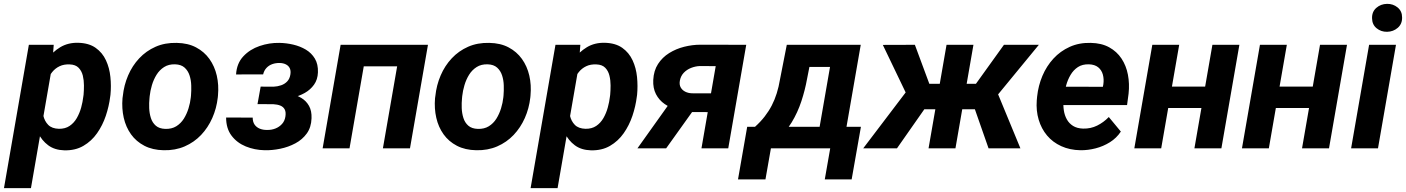

<svg xmlns="http://www.w3.org/2000/svg" viewBox="-54 -757 7176 980"><path d="M211.9 -418.9 104 203.1H-33.7L93.3 -528.3H220.2ZM509.8 -272.9 508.3 -262.7Q502.4 -214.8 486.1 -166Q469.7 -117.2 441.4 -76.9Q413.1 -36.6 371.6 -12.5Q330.1 11.7 273.9 10.3Q224.6 8.8 191.9 -15.6Q159.2 -40 140.6 -78.4Q122.1 -116.7 114.7 -161.1Q107.4 -205.6 108.9 -246.1L112.3 -273.4Q119.6 -317.9 137.7 -365Q155.8 -412.1 184.6 -451.9Q213.4 -491.7 253.4 -515.9Q293.5 -540 345.7 -538.6Q399.9 -537.1 434.3 -512.7Q468.8 -488.3 486.8 -449.2Q504.9 -410.2 509.5 -364Q514.2 -317.9 509.8 -272.9ZM371.1 -263.2 372.6 -273.4Q374.5 -294.9 374.5 -321Q374.5 -347.2 368.7 -371.1Q362.8 -395 347.2 -411.1Q331.5 -427.2 302.2 -428.2Q272.5 -429.7 250 -418.9Q227.5 -408.2 212.2 -388.9Q196.8 -369.6 187 -345.2Q177.2 -320.8 172.9 -294.9L163.1 -226.6Q160.6 -196.8 167 -167.7Q173.3 -138.7 192.1 -119.6Q210.9 -100.6 246.6 -99.6Q278.8 -99.1 301.3 -114.3Q323.7 -129.4 338.1 -154.5Q352.5 -179.7 360.4 -208.5Q368.2 -237.3 371.1 -263.2Z M571.3 -255.9 572.8 -266.1Q578.6 -322.3 599.9 -371.8Q621.1 -421.4 656.5 -459.2Q691.9 -497.1 740 -518.3Q788.1 -539.6 848.1 -538.1Q905.3 -537.1 946.8 -515.1Q988.3 -493.2 1014.9 -456.1Q1041.5 -418.9 1052.5 -371.1Q1063.5 -323.2 1058.6 -270L1057.6 -259.3Q1051.3 -203.6 1029.5 -154.5Q1007.8 -105.5 972.4 -68.1Q937 -30.8 888.7 -9.8Q840.3 11.2 781.2 9.8Q725.1 8.8 683.1 -12.9Q641.1 -34.7 614.7 -71.5Q588.4 -108.4 577.6 -155.8Q566.9 -203.1 571.3 -255.9ZM710 -266.1 709 -255.4Q706.5 -231.9 707.5 -205.3Q708.5 -178.7 716.1 -154.8Q723.6 -130.9 741.2 -115.5Q758.8 -100.1 789.6 -99.1Q822.3 -98.1 845.7 -112.5Q869.1 -127 884.3 -151.1Q899.4 -175.3 908.2 -203.9Q917 -232.4 919.9 -259.8L920.9 -270Q922.9 -293.5 922.1 -320.6Q921.4 -347.7 913.6 -371.8Q905.8 -396 888.2 -411.9Q870.6 -427.7 839.8 -428.7Q807.1 -429.7 783.7 -414.8Q760.3 -399.9 745.1 -375.5Q730 -351.1 721.4 -322.3Q712.9 -293.5 710 -266.1Z M1375 -251.5 1265.1 -252 1276.4 -314.9 1342.3 -314.5Q1362.8 -315.4 1381.1 -321.8Q1399.4 -328.1 1412.1 -341.6Q1424.8 -355 1428.2 -377Q1431.2 -396 1425 -408.7Q1418.9 -421.4 1405.5 -428.2Q1392.1 -435.1 1374 -435.5Q1354 -436 1336.4 -429.9Q1318.8 -423.8 1306.4 -410.6Q1293.9 -397.5 1289.1 -377.4L1150.9 -377Q1154.3 -433.6 1188 -469.5Q1221.7 -505.4 1271.2 -522.2Q1320.8 -539.1 1371.6 -538.1Q1407.2 -537.6 1442.6 -529.3Q1478 -521 1507.1 -503.7Q1536.1 -486.3 1553.2 -457.8Q1570.3 -429.2 1568.8 -387.7Q1567.4 -350.6 1548.8 -324.7Q1530.3 -298.8 1501.7 -282.7Q1473.1 -266.6 1439.7 -259Q1406.2 -251.5 1375 -251.5ZM1271.5 -287.1 1365.2 -286.6Q1397 -285.6 1428.2 -278.8Q1459.5 -272 1484.4 -256.8Q1509.3 -241.7 1523.4 -216.3Q1537.6 -190.9 1536.1 -153.3Q1534.7 -107.4 1512 -75.9Q1489.3 -44.4 1453.6 -25.4Q1418 -6.3 1376.5 2.2Q1335 10.7 1296.9 9.8Q1245.6 8.8 1200.7 -9.5Q1155.8 -27.8 1127.9 -64.5Q1100.1 -101.1 1100.1 -157.2L1235.8 -156.7Q1235.8 -134.8 1245.6 -120.8Q1255.4 -106.9 1272.2 -100.1Q1289.1 -93.3 1310.1 -93.8Q1332 -93.3 1351.8 -101.1Q1371.6 -108.9 1385.5 -124.3Q1399.4 -139.6 1402.8 -162.6Q1406.2 -185.1 1399.2 -198.5Q1392.1 -211.9 1377 -218Q1361.8 -224.1 1341.3 -225.1L1260.3 -225.6Z M2030.3 -528.3 2011.2 -418.5H1762.2L1781.7 -528.3ZM1821.8 -528.3 1730 0H1592.8L1684.6 -528.3ZM2130.4 -528.3 2038.6 0H1900.4L1992.2 -528.3Z M2166.5 -255.9 2168 -266.1Q2173.8 -322.3 2195.1 -371.8Q2216.3 -421.4 2251.7 -459.2Q2287.1 -497.1 2335.2 -518.3Q2383.3 -539.6 2443.4 -538.1Q2500.5 -537.1 2542 -515.1Q2583.5 -493.2 2610.1 -456.1Q2636.7 -418.9 2647.7 -371.1Q2658.7 -323.2 2653.8 -270L2652.8 -259.3Q2646.5 -203.6 2624.8 -154.5Q2603 -105.5 2567.6 -68.1Q2532.2 -30.8 2483.9 -9.8Q2435.5 11.2 2376.5 9.8Q2320.3 8.8 2278.3 -12.9Q2236.3 -34.7 2210 -71.5Q2183.6 -108.4 2172.9 -155.8Q2162.1 -203.1 2166.5 -255.9ZM2305.2 -266.1 2304.2 -255.4Q2301.8 -231.9 2302.7 -205.3Q2303.7 -178.7 2311.3 -154.8Q2318.8 -130.9 2336.4 -115.5Q2354 -100.1 2384.8 -99.1Q2417.5 -98.1 2440.9 -112.5Q2464.4 -127 2479.5 -151.1Q2494.6 -175.3 2503.4 -203.9Q2512.2 -232.4 2515.1 -259.8L2516.1 -270Q2518.1 -293.5 2517.3 -320.6Q2516.6 -347.7 2508.8 -371.8Q2501 -396 2483.4 -411.9Q2465.8 -427.7 2435.1 -428.7Q2402.3 -429.7 2378.9 -414.8Q2355.5 -399.9 2340.3 -375.5Q2325.2 -351.1 2316.7 -322.3Q2308.1 -293.5 2305.2 -266.1Z M2899.9 -418.9 2792 203.1H2654.3L2781.2 -528.3H2908.2ZM3197.8 -272.9 3196.3 -262.7Q3190.4 -214.8 3174.1 -166Q3157.7 -117.2 3129.4 -76.9Q3101.1 -36.6 3059.6 -12.5Q3018.1 11.7 2961.9 10.3Q2912.6 8.8 2879.9 -15.6Q2847.2 -40 2828.6 -78.4Q2810.1 -116.7 2802.7 -161.1Q2795.4 -205.6 2796.9 -246.1L2800.3 -273.4Q2807.6 -317.9 2825.7 -365Q2843.8 -412.1 2872.6 -451.9Q2901.4 -491.7 2941.4 -515.9Q2981.4 -540 3033.7 -538.6Q3087.9 -537.1 3122.3 -512.7Q3156.7 -488.3 3174.8 -449.2Q3192.9 -410.2 3197.5 -364Q3202.1 -317.9 3197.8 -272.9ZM3059.1 -263.2 3060.5 -273.4Q3062.5 -294.9 3062.5 -321Q3062.5 -347.2 3056.6 -371.1Q3050.8 -395 3035.2 -411.1Q3019.5 -427.2 2990.2 -428.2Q2960.4 -429.7 2938 -418.9Q2915.5 -408.2 2900.1 -388.9Q2884.8 -369.6 2875 -345.2Q2865.2 -320.8 2860.8 -294.9L2851.1 -226.6Q2848.6 -196.8 2855 -167.7Q2861.3 -138.7 2880.1 -119.6Q2898.9 -100.6 2934.6 -99.6Q2966.8 -99.1 2989.3 -114.3Q3011.7 -129.4 3026.1 -154.5Q3040.5 -179.7 3048.3 -208.5Q3056.2 -237.3 3059.1 -263.2Z M3387.7 -263.7H3534.7L3346.2 0H3199.7ZM3521.5 -528.8 3754.9 -528.3 3663.1 0H3526.4L3599.1 -419.4L3517.6 -419.9Q3495.1 -418.9 3473.4 -410.4Q3451.7 -401.9 3436 -385.5Q3420.4 -369.1 3416 -344.7Q3412.6 -324.7 3420.4 -310.8Q3428.2 -296.9 3443.1 -289.3Q3458 -281.7 3476.6 -280.8L3626.5 -280.3L3609.9 -184.6L3475.6 -185.1Q3439 -186 3403.3 -196Q3367.7 -206.1 3338.9 -225.8Q3310.1 -245.6 3294.2 -276.4Q3278.3 -307.1 3280.3 -349.1Q3282.7 -396.5 3304.7 -430.4Q3326.7 -464.4 3361.6 -486.1Q3396.5 -507.8 3438.2 -518.3Q3480 -528.8 3521.5 -528.8Z M3961.9 -528.3H4099.6L4064.9 -352.1Q4055.2 -297.9 4036.4 -240.5Q4017.6 -183.1 3986.8 -132.3Q3956.1 -81.5 3911.1 -46.1Q3866.2 -10.7 3804.7 0H3774.4L3786.1 -108.4L3799.3 -109.4Q3828.1 -135.3 3849.1 -162.4Q3870.1 -189.5 3885.3 -218.8Q3900.4 -248 3910.6 -280.8Q3920.9 -313.5 3927.2 -351.6ZM3999 -528.3H4339.4L4247.6 0H4110.4L4182.6 -415.5H3979.5ZM3759.8 -109.9H4340.3L4293 158.7H4155.8L4183.6 0H3880.9L3853 158.7H3712.9Z M4609.9 -199.2 4452.1 -527.8 4615.7 -528.3 4689.5 -329.1H4792.5L4753.4 -199.2ZM4677.2 -218.3 4524.4 0H4352.1L4572.3 -290ZM4914.6 -528.3 4822.8 0H4685.5L4777.3 -528.3ZM5248.5 -528.3 4978 -199.2H4827.6L4834 -329.1H4927.2L5070.3 -528.3ZM4991.7 0 4912.1 -227.5 5033.7 -292 5154.3 0Z M5460.4 9.8Q5406.2 8.8 5362.8 -11Q5319.3 -30.8 5290.3 -65.4Q5261.2 -100.1 5247.6 -146Q5233.9 -191.9 5237.8 -244.6L5239.7 -264.6Q5245.6 -319.8 5266.6 -369.6Q5287.6 -419.4 5322.8 -457.8Q5357.9 -496.1 5406 -517.8Q5454.1 -539.6 5513.2 -538.1Q5568.4 -537.1 5607.4 -515.6Q5646.5 -494.1 5670.4 -458Q5694.3 -421.9 5703.1 -375.7Q5711.9 -329.6 5706.5 -279.3L5698.7 -220.7H5290.5L5305.7 -314.5L5575.2 -314L5577.6 -326.2Q5581.5 -353 5575.2 -376.2Q5568.8 -399.4 5551.3 -413.6Q5533.7 -427.7 5504.4 -428.7Q5470.7 -429.7 5447.8 -414.6Q5424.8 -399.4 5410.2 -374.5Q5395.5 -349.6 5387.7 -320.6Q5379.9 -291.5 5376.5 -264.6L5374.5 -245.1Q5372.1 -219.2 5376 -193.6Q5379.9 -168 5391.4 -147.5Q5402.8 -127 5423.1 -114.3Q5443.4 -101.6 5474.1 -100.6Q5513.2 -99.6 5546.1 -116Q5579.1 -132.3 5605.5 -159.7L5667 -85.4Q5645 -52.2 5611.1 -31Q5577.1 -9.8 5538.1 0.2Q5499 10.3 5460.4 9.8Z M6143.1 -314.9 6124 -205.6H5862.3L5881.3 -314.9ZM5964.8 -528.3 5873 0H5735.8L5827.6 -528.3ZM6272 -528.3 6180.2 0H6042.5L6134.3 -528.3Z M6692.4 -314.9 6673.3 -205.6H6411.6L6430.7 -314.9ZM6514.2 -528.3 6422.4 0H6285.2L6377 -528.3ZM6821.3 -528.3 6729.5 0H6591.8L6683.6 -528.3Z M7071.3 -528.3 6979.5 0H6842.3L6934.1 -528.3ZM6949.2 -663.6Q6948.2 -696.8 6970.9 -716.8Q6993.7 -736.8 7025.9 -737.3Q7056.6 -737.8 7079.6 -719Q7102.5 -700.2 7102.5 -668.5Q7103.5 -635.3 7080.6 -615.2Q7057.6 -595.2 7025.9 -594.7Q6995.1 -594.2 6972.4 -612.8Q6949.7 -631.3 6949.2 -663.6Z"/></svg>

Font: Roboto
Style: Bold Italic
Weight: 700
Italic angle: -12°
Designer: Christian Robertson
Foundry: Google
Version: Version 3.0